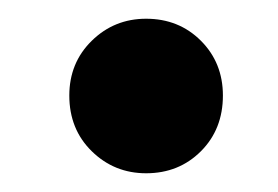

<svg xmlns="http://www.w3.org/2000/svg" viewBox="-20 -359 297 205"><path d="M136 -174Q102 -174 78 -197.5Q54 -221 54 -257Q54 -292 78 -315.5Q102 -339 136 -339Q171 -339 194.5 -315.5Q218 -292 218 -257Q218 -221 194.5 -197.5Q171 -174 136 -174Z"/></svg>

Font: Murecho Medium
Style: Regular
Weight: 500
Designer: Neil Summerour
Foundry: Positype
Version: Version 1.010; ttfautohint (v1.8.3)